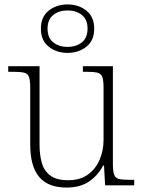

<svg xmlns="http://www.w3.org/2000/svg" viewBox="-20 -834 645 864"><path d="M279 10Q197 10 156.5 -37.5Q116 -85 116 -184V-439Q116 -472 110.5 -487.5Q105 -503 88 -507Q71 -511 38 -511H17V-536H158V-183Q158 -136 168.5 -100Q179 -64 207 -43.5Q235 -23 287 -23Q340 -23 375 -48Q410 -73 428 -114.5Q446 -156 446 -205V-438Q446 -472 440.5 -487.5Q435 -503 418 -507Q401 -511 368 -511H353V-536H488V-97Q488 -64 493.5 -48.5Q499 -33 514 -29Q529 -25 558 -25H584V0H453L448 -89H444Q422 -46 382 -18Q342 10 279 10ZM284 -596Q234 -596 199 -624Q164 -652 164 -705Q164 -758 199 -786Q234 -814 284 -814Q334 -814 369 -786Q404 -758 404 -705Q404 -652 369 -624Q334 -596 284 -596ZM284 -623Q323 -623 348.5 -643.5Q374 -664 374 -705Q374 -746 348.5 -766.5Q323 -787 284 -787Q245 -787 219.5 -766.5Q194 -746 194 -705Q194 -664 219.5 -643.5Q245 -623 284 -623Z"/></svg>

Font: Noto Serif Malayalam ExtraLight
Style: Regular
Weight: 200
Designer: Indian type Foundry, Jelle Bosma, Monotype Design Team
Foundry: Monotype Imaging Inc.
Version: Version 2.104; ttfautohint (v1.8.4.7-5d5b)